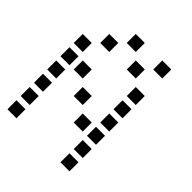

<svg xmlns="http://www.w3.org/2000/svg" viewBox="-212 -912 1024 1024"><g transform="rotate(45 300.0 -400.0)"><path d="M217 -784Q216 -784 216 -784Q216 -784 216 -783V-717Q216 -716 216 -716Q216 -716 217 -716H283Q284 -716 284 -716Q284 -716 284 -717V-783Q284 -784 284 -784Q284 -784 283 -784ZM417 -784Q416 -784 416 -784Q416 -784 416 -783V-717Q416 -716 416 -716Q416 -716 417 -716H483Q484 -716 484 -716Q484 -716 484 -717V-783Q484 -784 484 -784Q484 -784 483 -784ZM117 -684Q116 -684 116 -684Q116 -684 116 -683V-617Q116 -616 116 -616Q116 -616 117 -616H183Q184 -616 184 -616Q184 -616 184 -617V-683Q184 -684 184 -684Q184 -684 183 -684ZM317 -684Q316 -684 316 -684Q316 -684 316 -683V-617Q316 -616 316 -616Q316 -616 317 -616H383Q384 -616 384 -616Q384 -616 384 -617V-683Q384 -684 384 -684Q384 -684 383 -684ZM17 -584Q16 -584 16 -584Q16 -584 16 -583V-517Q16 -516 16 -516Q16 -516 17 -516H83Q84 -516 84 -516Q84 -516 84 -517V-583Q84 -584 84 -584Q84 -584 83 -584ZM417 -584Q416 -584 416 -584Q416 -584 416 -583V-517Q416 -516 416 -516Q416 -516 417 -516H483Q484 -516 484 -516Q484 -516 484 -517V-583Q484 -584 484 -584Q484 -584 483 -584ZM17 -484Q16 -484 16 -484Q16 -484 16 -483V-417Q16 -416 16 -416Q16 -416 17 -416H83Q84 -416 84 -416Q84 -416 84 -417V-483Q84 -484 84 -484Q84 -484 83 -484ZM117 -484Q116 -484 116 -484Q116 -484 116 -483V-417Q116 -416 116 -416Q116 -416 117 -416H183Q184 -416 184 -416Q184 -416 184 -417V-483Q184 -484 184 -484Q184 -484 183 -484ZM417 -484Q416 -484 416 -484Q416 -484 416 -483V-417Q416 -416 416 -416Q416 -416 417 -416H483Q484 -416 484 -416Q484 -416 484 -417V-483Q484 -484 484 -484Q484 -484 483 -484ZM17 -384Q16 -384 16 -384Q16 -384 16 -383V-317Q16 -316 16 -316Q16 -316 17 -316H83Q84 -316 84 -316Q84 -316 84 -317V-383Q84 -384 84 -384Q84 -384 83 -384ZM217 -384Q216 -384 216 -384Q216 -384 216 -383V-317Q216 -316 216 -316Q216 -316 217 -316H283Q284 -316 284 -316Q284 -316 284 -317V-383Q284 -384 284 -384Q284 -384 283 -384ZM417 -384Q416 -384 416 -384Q416 -384 416 -383V-317Q416 -316 416 -316Q416 -316 417 -316H483Q484 -316 484 -316Q484 -316 484 -317V-383Q484 -384 484 -384Q484 -384 483 -384ZM17 -284Q16 -284 16 -284Q16 -284 16 -283V-217Q16 -216 16 -216Q16 -216 17 -216H83Q84 -216 84 -216Q84 -216 84 -217V-283Q84 -284 84 -284Q84 -284 83 -284ZM317 -284Q316 -284 316 -284Q316 -284 316 -283V-217Q316 -216 316 -216Q316 -216 317 -216H383Q384 -216 384 -216Q384 -216 384 -217V-283Q384 -284 384 -284Q384 -284 383 -284ZM417 -284Q416 -284 416 -284Q416 -284 416 -283V-217Q416 -216 416 -216Q416 -216 417 -216H483Q484 -216 484 -216Q484 -216 484 -217V-283Q484 -284 484 -284Q484 -284 483 -284ZM17 -184Q16 -184 16 -184Q16 -184 16 -183V-117Q16 -116 16 -116Q16 -116 17 -116H83Q84 -116 84 -116Q84 -116 84 -117V-183Q84 -184 84 -184Q84 -184 83 -184ZM417 -184Q416 -184 416 -184Q416 -184 416 -183V-117Q416 -116 416 -116Q416 -116 417 -116H483Q484 -116 484 -116Q484 -116 484 -117V-183Q484 -184 484 -184Q484 -184 483 -184ZM17 -84Q16 -84 16 -84Q16 -84 16 -83V-17Q16 -16 16 -16Q16 -16 17 -16H83Q84 -16 84 -16Q84 -16 84 -17V-83Q84 -84 84 -84Q84 -84 83 -84ZM417 -84Q416 -84 416 -84Q416 -84 416 -83V-17Q416 -16 416 -16Q416 -16 417 -16H483Q484 -16 484 -16Q484 -16 484 -17V-83Q484 -84 484 -84Q484 -84 483 -84Z"/></g></svg>

Font: Doto Black SemiBold
Style: Regular
Weight: 600
Monospace: yes
Version: Version 1.000